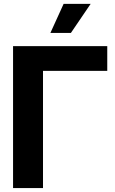

<svg xmlns="http://www.w3.org/2000/svg" viewBox="-20 -964 589 984"><path d="M529.7 -727.5V-600.8H200.4V0H46.9V-727.5ZM238.3 -795.3 306.1 -944.3H444.7L343.4 -795.3Z"/></svg>

Font: Inter Tight
Style: Regular
Weight: 400
Designer: Rasmus Andersson
Foundry: rsms
Version: Version 3.002